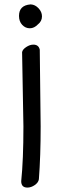

<svg xmlns="http://www.w3.org/2000/svg" viewBox="-20 -848 275 869"><path d="M66 -776Q66 -751 80.5 -735.5Q95 -720 115 -720Q135 -720 152 -738Q170 -752 170 -774Q170 -794 154.5 -810.5Q139 -827 120 -828H118Q66 -824 66 -776ZM131 -646Q115 -646 98.5 -635Q82 -624 80 -612L86 -276Q86 -124 76 -28Q76 1 104 1Q121 1 137.5 -10.5Q154 -22 156 -37Q164 -141 164 -276L160 -623Q155 -646 131 -646Z"/></svg>

Font: Patrick Hand SC
Style: Regular
Weight: 400
Designer: Patrick Wagesreiter
Foundry: Patrick Wagesreiter
Version: Version 2.001; ttfautohint (v1.8.2)